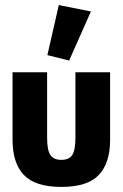

<svg xmlns="http://www.w3.org/2000/svg" viewBox="-20 -733 487 762"><path d="M223.6 8.8Q327.6 8.8 372.3 -38.8Q417 -86.4 417 -177.7V-446.3H279.3V-186Q279.3 -137.2 266.8 -117.9Q254.4 -98.6 223.1 -98.6Q192.9 -98.6 179.9 -117.9Q167 -137.2 167 -186V-446.3H29.8V-177.7Q29.8 -85.9 74.7 -38.6Q119.6 8.8 223.6 8.8ZM254.4 -492.7 340.8 -687.5 213.4 -712.9 168 -514.2Z"/></svg>

Font: Roboto Flex Super Cond Bold
Style: Regular
Weight: 700
Width: 3
Designer: Berlow after Robertson
Foundry: Google
Version: Version 3.000